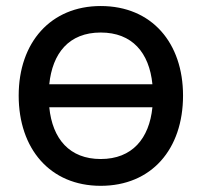

<svg xmlns="http://www.w3.org/2000/svg" viewBox="-20 -598 666 634"><path d="M312.5 -578.1C147.9 -578.1 41.7 -458.3 41.7 -282.3C41.7 -107.3 144.8 15.6 312.5 15.6C480.2 15.6 584.4 -105.2 584.4 -282.3C584.4 -456.3 481.3 -578.1 312.5 -578.1ZM312.5 -490.6C416.7 -490.6 472.9 -424 483.3 -319.8H142.7C153.1 -421.9 207.3 -490.6 312.5 -490.6ZM312.5 -72.9C210.4 -72.9 153.1 -138.5 142.7 -243.8H483.3C472.9 -140.6 416.7 -72.9 312.5 -72.9Z"/></svg>

Font: Manrope3 Medium
Style: Regular
Weight: 500
Width: 4
Designer: Mikhail Sharanda
Foundry: Mikhail Sharanda
Version: Version 3.000;PS 003.000;hotconv 1.0.88;makeotf.lib2.5.64775